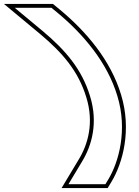

<svg xmlns="http://www.w3.org/2000/svg" viewBox="-395 -768 710 982"><path d="M-178.8 -611 -319.6 -728H-131.6L-103.5 -705C31.7 -593 153.7 -449 205.3 -277C258.5 -103 212.6 61 158.2 151L144.2 174H-44.8L25.4 57C74 -23 108.2 -140 65.3 -277C23.4 -414 -59.2 -511 -178.8 -611ZM-191.6 -595.6C-73.3 -496.7 5.8 -403.3 46.2 -271.1C87.1 -140.3 54.7 -29.7 8.3 46.7L-80.1 194H155.5L175.3 161.4C232.4 67 279.6 -102.4 224.5 -282.8C171.3 -460.1 46.3 -606.9 -90.9 -720.5L-124.4 -748H-374.9Z"/></svg>

Font: Nordica Plus
Style: NordicaClassicRgOpOblOl
Weight: 500
Version: Version 1.01